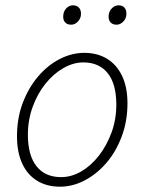

<svg xmlns="http://www.w3.org/2000/svg" viewBox="-20 -691 544 723"><path d="M206 12Q156 12 119.5 -10.5Q83 -33 63.5 -75.5Q44 -118 44 -178Q44 -246 65.5 -303Q87 -360 123 -402.5Q159 -445 204.5 -468.5Q250 -492 297 -492Q347 -492 383.5 -469.5Q420 -447 440 -404.5Q460 -362 460 -302Q460 -235 438.5 -177.5Q417 -120 381 -78Q345 -36 299.5 -12Q254 12 206 12ZM210 -24Q249 -24 286 -45.5Q323 -67 352.5 -105Q382 -143 400 -192Q418 -241 418 -297Q418 -375 385.5 -415.5Q353 -456 294 -456Q256 -456 218.5 -434.5Q181 -413 151 -375.5Q121 -338 103 -288.5Q85 -239 85 -184Q85 -106 117.5 -65Q150 -24 210 -24ZM248 -598Q234 -598 226 -606Q218 -614 218 -628Q218 -647 229 -659Q240 -671 255 -671Q268 -671 276.5 -663Q285 -655 285 -639Q285 -622 273.5 -610Q262 -598 248 -598ZM419 -598Q405 -598 397 -606Q389 -614 389 -628Q389 -647 400.5 -659Q412 -671 426 -671Q440 -671 448 -663Q456 -655 456 -639Q456 -622 444.5 -610Q433 -598 419 -598Z"/></svg>

Font: Source Sans 3 Light
Style: Italic
Weight: 300
Italic angle: -11°
Designer: Paul D. Hunt
Foundry: Adobe
Version: Version 3.046;hotconv 1.0.118;makeotfexe 2.5.65603